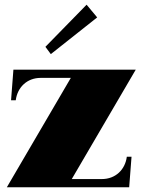

<svg xmlns="http://www.w3.org/2000/svg" viewBox="-20 -796 606 816"><path d="M9 0H529L539 -130H519C512 -75 471 -35 413 -35H285L557 -500H37L27 -370H47C54 -425 95 -465 153 -465H281ZM393 -722 348 -776 173 -597 196 -566Z"/></svg>

Font: Sprat Condensed Black
Style: Regular
Weight: 900
Designer: Ethan Nakache
Foundry: Collletttivo
Version: Version 2.000;Glyphs 3.2 (3217)